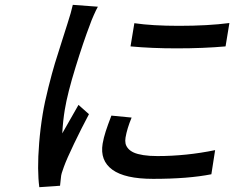

<svg xmlns="http://www.w3.org/2000/svg" viewBox="-20 -751 996 802"><path d="M541.2 -654.1Q616.8 -643.1 726.6 -643.1Q849.1 -643.1 938.2 -654.8L922.2 -557.2Q830.3 -549 718 -549Q612.6 -549 525.2 -557.2ZM445.3 -268.1 529.8 -259.9Q510.7 -214.1 504.3 -176.1Q502.1 -162.6 504.4 -151.6Q506.7 -140.6 515.4 -130.5Q524.1 -120.4 539.2 -113.6Q554.3 -106.9 579.2 -103Q604 -99.1 637.4 -99.1Q757.8 -99.1 878.6 -123.9L862.9 -23.1Q766 -3.9 619.7 -3.9Q501.8 -3.9 449.4 -42.1Q397 -80.3 408.7 -150.9Q413 -175.8 421.7 -202.6Q430.4 -229.4 445.3 -268.1ZM284.1 -730.8 388.8 -723Q381.4 -709.9 371.1 -686.4Q360.8 -663 356.5 -649.9Q328.8 -578.1 295.5 -470Q262.1 -361.9 250.7 -293Q242.9 -246.4 240.1 -193.9Q251.1 -213.8 274.9 -255Q298.7 -296.2 307.9 -312.9L351.6 -274.1Q320.3 -215.2 289.4 -150.9Q258.5 -86.6 246.8 -54Q235.4 -24.5 234.7 -11Q233 0.7 230.8 24.9L144.2 30.9Q139.6 -3.6 139.2 -48.8Q138.8 -94.1 143.6 -153.9Q148.4 -213.8 158.4 -274.9Q166.5 -324.2 182.2 -386.2Q197.8 -448.2 209.2 -485.8Q220.5 -523.4 240.4 -584.9Q260.3 -646.3 262.1 -653.1Q277.3 -699.6 284.1 -730.8Z"/></svg>

Font: Karasuma Gothic
Style: Medium Italic
Weight: 500
Italic angle: 9.39998°
Designer: Rasmus Andersson / Ryoko Nishizuka
Foundry: Genbu
Version: Version 1.00